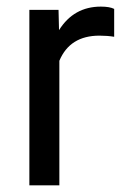

<svg xmlns="http://www.w3.org/2000/svg" viewBox="-20 -558 378 578"><path d="M323.7 -447.3Q303.2 -450.7 279.3 -450.7Q190.4 -450.7 158.7 -375V0H68.4V-528.3H156.2L157.7 -467.3Q202.1 -538.1 283.7 -538.1Q310.1 -538.1 323.7 -531.2Z"/></svg>

Font: f42100
Style: 7875512
Weight: 400
Designer: Google
Version: Version 2.137; 2017